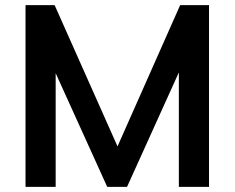

<svg xmlns="http://www.w3.org/2000/svg" viewBox="-20 -725 910 745"><path d="M79 0V-705H192L436 -157L679 -705H791V0H674V-444L473 0H396L196 -441V0Z"/></svg>

Font: MulishBold
Style: Bold
Weight: 700
Designer: Vernon Adams
Foundry: Vernon Adams
Version: Version 3.602; ttfautohint (v1.8.3)